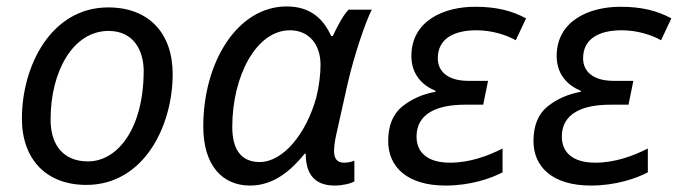

<svg xmlns="http://www.w3.org/2000/svg" viewBox="-20 -566 2104 596"><path d="M248 8C426 8 516 -174 516 -336C516 -464 441 -543 316 -543C139 -543 48 -362 48 -198C48 -71 124 8 248 8ZM253 -65C180 -65 137 -112 137 -195C137 -345 207 -470 317 -470C397 -470 426 -406 426 -346C426 -170 347 -65 253 -65Z M756 10C828 10 881 -34 926 -89H929C929 -23 959 10 1019 10C1042 10 1069 4 1080 -3V-67C1069 -63 1058 -61 1048 -61C1027 -61 1017 -73 1017 -97C1017 -109 1019 -128 1024 -149L1059 -306C1079 -393 1113 -494 1134 -536H1062C1042 -515 1024 -477 1013 -454H1008C985 -505 946 -546 870 -546C718 -546 611 -375 611 -173C611 -52 671 10 756 10ZM786 -63C731 -63 701 -99 701 -172C701 -329 775 -472 880 -472C939 -472 975 -428 975 -365C975 -337 971 -301 962 -264C930 -149 858 -63 786 -63Z M1363 10C1440 10 1504 -12 1540 -31V-105C1495 -82 1438 -61 1377 -61C1302 -61 1273 -97 1273 -142C1273 -216 1341 -241 1423 -241H1480L1495 -315H1434C1369 -315 1339 -345 1339 -385C1339 -448 1392 -472 1459 -472C1508 -472 1553 -457 1581 -441L1613 -509C1570 -532 1523 -545 1455 -545C1357 -545 1257 -501 1257 -392C1257 -335 1291 -301 1332 -284V-281C1291 -274 1257 -258 1228 -235C1199 -211 1185 -175 1185 -128C1185 -48 1244 10 1363 10Z M1814 10C1891 10 1955 -12 1991 -31V-105C1946 -82 1889 -61 1828 -61C1753 -61 1724 -97 1724 -142C1724 -216 1792 -241 1874 -241H1931L1946 -315H1885C1820 -315 1790 -345 1790 -385C1790 -448 1843 -472 1910 -472C1959 -472 2004 -457 2032 -441L2064 -509C2021 -532 1974 -545 1906 -545C1808 -545 1708 -501 1708 -392C1708 -335 1742 -301 1783 -284V-281C1742 -274 1708 -258 1679 -235C1650 -211 1636 -175 1636 -128C1636 -48 1695 10 1814 10Z"/></svg>

Font: BC Sans
Style: Italic
Weight: 400
Italic angle: -12°
Designer: Monotype Design Team
Designer: Province of B.C.
Foundry: Monotype Imaging Inc.
Version: Version 2.000;GOOG;noto-source:20170915:90ef993387c0